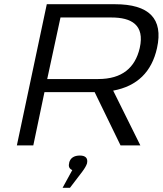

<svg xmlns="http://www.w3.org/2000/svg" viewBox="-20 -690 772 911"><path d="M525 -670H202L60 0H138L191 -253H429L552 0H646L517 -260C631 -281 700 -349 725 -462C756 -602 687 -670 525 -670ZM204 -315 267 -607H509C602 -607 668 -573 643 -462C621 -368 559 -315 446 -315ZM277 201H312L370 125C382 109 389 97 393 85V84C398 61 386 48 359 48C331 48 313 60 308 83V85C304 100 309 111 323 117Z"/></svg>

Font: LT Wave Light
Style: Italic
Weight: 300
Designer: Daniel Lyons
Version: Version 2.5 (Glyphs App)